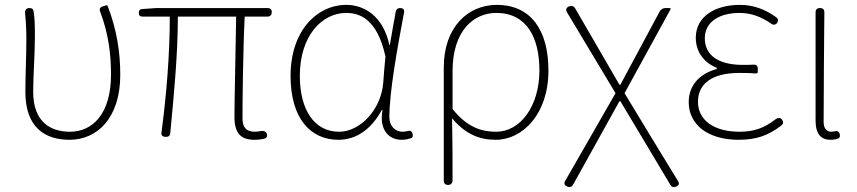

<svg xmlns="http://www.w3.org/2000/svg" viewBox="-20 -560 3513 787"><path d="M411 -53C449 -98 473 -164 473 -253C473 -349 458 -439 422 -534C421 -538 418 -539 414 -538L402 -534L399 -533C390 -530 386 -522 391 -511C425 -421 435 -338 435 -254C435 -93 359 -20 267 -20C188 -20 116 -59 116 -184C116 -245 123 -338 123 -409C123 -447 123 -479 118 -512C117 -523 111 -527 100 -527C87 -527 81 -517 83 -504C87 -463 88 -432 88 -396C88 -325 84 -254 84 -183C84 -38 164 13 265 13C321 13 373 -9 411 -53Z M828 -492H948C946 -355 941 -153 941 -81C941 -14 967 13 1023 13C1040 13 1053 11 1065 8C1074 5 1076 -2 1074 -11C1072 -20 1061 -25 1051 -23C1039 -21 1031 -20 1025 -20C990 -20 974 -37 974 -75C974 -146 976 -351 983 -492H1077C1088 -492 1094 -499 1094 -510C1094 -521 1088 -527 1077 -527H857H621L563 -523C553 -522 549 -517 549 -507C549 -497 554 -492 564 -492H676C676 -336 662 -168 642 -18C640 -6 645 0 658 1C670 2 677 -3 678 -15C692 -164 709 -333 709 -492Z M1598 -489 1591 -451 1578 -376H1576C1550 -496 1471 -540 1400 -540C1279 -540 1171 -434 1171 -249C1171 -74 1253 13 1367 13C1440 13 1501 -29 1545 -109H1548C1533 -29 1573 13 1626 13C1643 13 1655 10 1665 6C1673 3 1673 -3 1671 -12C1668 -22 1662 -26 1652 -23C1645 -21 1637 -20 1629 -20C1600 -20 1576 -44 1576 -79C1576 -183 1608 -359 1636 -508C1639 -520 1633 -527 1620 -527C1610 -527 1604 -522 1602 -512ZM1553 -248 1551 -222C1543 -112 1457 -20 1370 -20C1268 -20 1209 -110 1209 -249C1209 -414 1300 -507 1399 -507C1452 -507 1526 -485 1560 -328L1555 -275Z M1799 -162V-42V180C1799 192 1805 198 1817 198C1829 198 1835 190 1835 178C1835 84 1835 24 1833 -75C1889 -9 1946 13 2012 13C2122 13 2228 -92 2228 -271C2228 -434 2158 -540 2016 -540C1901 -540 1799 -452 1799 -283ZM1835 -229V-268C1835 -435 1922 -507 2014 -507C2140 -507 2191 -405 2191 -271C2191 -124 2112 -20 2014 -20C1957 -20 1898 -35 1835 -113V-190Z M2654 10 2540 -178 2728 -521C2730 -525 2729 -527 2724 -527H2711H2708C2698 -527 2689 -522 2684 -513L2523 -213H2519L2338 -525C2332 -535 2324 -538 2313 -534C2300 -529 2298 -520 2305 -508L2503 -178L2297 181C2290 192 2294 200 2306 205C2316 209 2324 206 2329 197L2519 -145H2523L2728 198C2733 207 2742 209 2751 205C2763 200 2766 193 2759 182Z M2857 -30C2893 -3 2944 13 3007 13C3080 13 3128 -4 3182 -45C3191 -52 3192 -60 3186 -69C3179 -79 3168 -78 3159 -71C3111 -34 3069 -20 3011 -20C2907 -20 2841 -67 2841 -143C2841 -217 2899 -261 3010 -261C3033 -261 3052 -261 3079 -259C3084 -259 3086 -261 3086 -265V-277V-280C3086 -290 3080 -296 3067 -295C3052 -294 3041 -294 3026 -294C2914 -294 2869 -341 2869 -403C2869 -474 2934 -507 3011 -507C3060 -507 3100 -491 3141 -463C3150 -456 3160 -458 3166 -467C3171 -475 3170 -483 3162 -489C3119 -520 3071 -540 3013 -540C2913 -540 2832 -494 2832 -405C2832 -350 2863 -304 2918 -282V-277C2860 -262 2803 -220 2803 -141C2803 -96 2822 -58 2857 -30Z M3323 -411V-296V-66C3323 -10 3346 13 3384 13C3397 13 3407 11 3415 8C3423 5 3424 -2 3422 -10C3420 -20 3412 -25 3402 -22C3397 -21 3392 -20 3387 -20C3370 -20 3356 -33 3356 -59C3356 -211 3358 -356 3359 -509C3359 -521 3353 -527 3341 -527C3329 -527 3323 -521 3323 -509Z"/></svg>

Font: GenSenRounded2 TW EL
Style: Regular
Weight: 250
Version: Version 2.100;PS 2.1;hotconv 16.6.51;makeotf.lib2.5.65220 DE